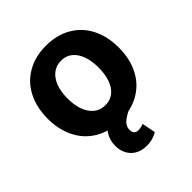

<svg xmlns="http://www.w3.org/2000/svg" viewBox="-202 -666 993 993"><g transform="rotate(-45 295.0 -169.5)"><path d="M34.8 -263.2Q34.8 -345.3 66.5 -407Q98.1 -468.8 157.2 -502.9Q216.2 -537.1 295.2 -537.1Q374.3 -537.1 433.4 -502.9Q492.5 -468.8 523.9 -407Q555.4 -345.3 555.4 -263.2Q555.4 -182.2 523.9 -120.2Q492.5 -58.2 433.4 -24Q374.3 10.2 295.2 10.2Q216.2 10.2 157.2 -24Q98.1 -58.2 66.5 -120.2Q34.8 -182.2 34.8 -263.2ZM408.4 -264.4Q408.4 -311.3 395.7 -348.1Q383 -385 357.8 -406Q332.6 -427 296.3 -427Q259.5 -427 233.5 -406Q207.6 -385 194.4 -348.4Q181.3 -311.9 181.3 -264.4Q181.3 -216.9 194.4 -180.2Q207.6 -143.6 233.5 -122.6Q259.5 -101.6 296.3 -101.6Q332.6 -101.6 357.8 -122.6Q383 -143.6 395.7 -180.5Q408.4 -217.4 408.4 -264.4ZM184.5 106.9Q179.6 78.9 186.2 50.2Q192.8 21.5 211.5 -2.1Q230.2 -25.8 259.9 -39.2L366.3 0Q329.7 17.5 311.5 35Q293.3 52.5 293.3 76.4Q293.3 93 301.6 101.9Q309.9 110.7 326.6 110.7Q333.2 110.7 339.6 109.3Q346.1 107.9 351.7 106.5Q358 104.2 363.1 102.9L377.8 177.3Q363.5 186 343.5 192.2Q323.6 198.3 299.6 198.3Q253.5 198.3 223.1 174.4Q192.7 150.5 184.5 106.9Z"/></g></svg>

Font: Pretendard JP Variable
Style: Regular
Weight: 400
Designer: Base glyphs from Inter by Rasmus Andersson; Hangul glyphs from Noto Sans CJK(Source Han Sans) by Jang Soo-young and Kang
Foundry: Kil Hyung-jin
Version: Version 1.307;Glyphs 3.2 (3192)